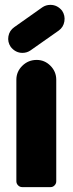

<svg xmlns="http://www.w3.org/2000/svg" viewBox="-20 -765 297 785"><path d="M46.9 -23.9V-439Q46.9 -472.2 71.3 -496.1Q95.7 -520 129.9 -520Q162.6 -520 186.3 -496.1Q210 -472.2 210 -439V-23.9Q210 -14.2 203.1 -7.1Q196.3 0 187 0H70.8Q61 0 54 -7.1Q46.9 -14.2 46.9 -23.9ZM23.9 -573.2Q10.3 -593.3 14.4 -616.7Q18.6 -640.1 38.1 -653.8L152.8 -734.9Q167.5 -745.1 186 -745.1Q214.4 -745.1 233.9 -721.2Q247.1 -701.2 243.2 -677.5Q239.3 -653.8 220.2 -640.1L105 -559.1Q90.3 -548.8 71.8 -548.8Q43.5 -548.8 23.9 -573.2Z"/></svg>

Font: LT Saeada
Style: Bold
Weight: 700
Designer: Daniel Lyons
Foundry: LyonsType
Version: Version 1.001